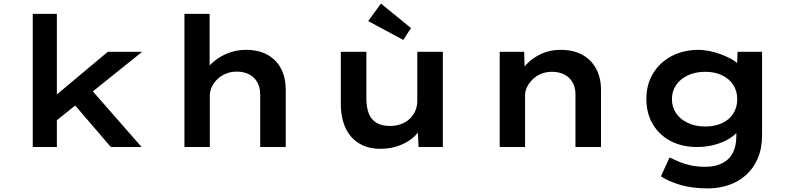

<svg xmlns="http://www.w3.org/2000/svg" viewBox="-20 -817 4406 1067"><path d="M285 -140 254 -257 579 -529H770ZM162 0V-740H296V0ZM596 0 358 -277 454 -357 767 0Z M1005 0V-740H1145V-395L1106 -384Q1117 -425 1151.5 -460Q1186 -495 1237 -517.5Q1288 -540 1346 -540Q1419 -540 1468.5 -511.5Q1518 -483 1543 -433Q1568 -383 1568 -318V0H1426V-291Q1426 -332 1409.5 -360.5Q1393 -389 1364 -404Q1335 -419 1296 -419Q1263 -419 1235.5 -407.5Q1208 -396 1188.5 -377.5Q1169 -359 1157.5 -335Q1146 -311 1146 -286V0H1076Q1044 0 1026.5 0Q1009 0 1005 0Z M2092 10Q2026 10 1976.5 -19.5Q1927 -49 1900.5 -105.5Q1874 -162 1874 -241V-529H2016V-271Q2016 -221 2029.5 -186.5Q2043 -152 2072.5 -134.5Q2102 -117 2147 -117Q2179 -117 2206.5 -126.5Q2234 -136 2254.5 -154.5Q2275 -173 2287 -199Q2299 -225 2299 -257V-529H2441V0H2306L2301 -109L2327 -121Q2314 -88 2282 -58Q2250 -28 2201.5 -9Q2153 10 2092 10ZM2221 -595 2026 -700 2097 -797 2264 -661Z M2757 0V-529H2893L2897 -395L2859 -387Q2874 -427 2907.5 -461.5Q2941 -496 2988.5 -518Q3036 -540 3095 -540Q3168 -540 3218 -511.5Q3268 -483 3294 -433Q3320 -383 3320 -317V0H3178V-293Q3178 -332 3161.5 -360Q3145 -388 3116 -403Q3087 -418 3047 -418Q3014 -418 2986.5 -406.5Q2959 -395 2939.5 -375.5Q2920 -356 2909 -333.5Q2898 -311 2898 -289V0H2828Q2796 0 2778.5 0Q2761 0 2757 0Z M3913 230Q3828 230 3761 210.5Q3694 191 3653 163L3701 58Q3724 69 3753 81.5Q3782 94 3818.5 102Q3855 110 3899 110Q3953 110 3992 91Q4031 72 4051.5 34Q4072 -4 4072 -60V-126L4097 -121Q4090 -90 4055 -62Q4020 -34 3967 -17Q3914 0 3854 0Q3770 0 3706.5 -33.5Q3643 -67 3607.5 -127.5Q3572 -188 3572 -267Q3572 -347 3609 -408.5Q3646 -470 3712 -505Q3778 -540 3863 -540Q3888 -540 3919.5 -534Q3951 -528 3982.5 -516.5Q4014 -505 4041.5 -490.5Q4069 -476 4085.5 -457Q4102 -438 4104 -416L4074 -408L4079 -529H4215V-66Q4215 8 4191 63.5Q4167 119 4125.5 156Q4084 193 4029.5 211.5Q3975 230 3913 230ZM3899 -114Q3953 -114 3993.5 -133Q4034 -152 4055.5 -186.5Q4077 -221 4077 -266Q4077 -311 4055 -345Q4033 -379 3993 -398.5Q3953 -418 3899 -418Q3845 -418 3803 -398.5Q3761 -379 3737.5 -344.5Q3714 -310 3714 -266Q3714 -222 3737.5 -187.5Q3761 -153 3803 -133.5Q3845 -114 3899 -114Z"/></svg>

Font: Lexend Mega SemiBold
Style: Regular
Weight: 600
Designer: Bonnie Shaver-Troup, Thomas Jockin
Foundry: Lexend
Version: Version 1.007